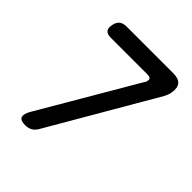

<svg xmlns="http://www.w3.org/2000/svg" viewBox="-202 -862 1004 1004"><g transform="rotate(45 300.0 -360.0)"><path d="M117 -60 427 -590Q432 -596 433.5 -601Q435 -606 435 -610Q437 -621 430.5 -625.5Q424 -630 407 -630H138Q113 -630 102.5 -642.5Q92 -655 97 -680Q101 -705 115.5 -717.5Q130 -730 156 -730H501Q541 -730 557 -711Q573 -692 567 -655Q565 -642 561 -631.5Q557 -621 552 -612L210 -24Q199 -7 183.5 1.5Q168 10 145 10Q121 10 110 1.5Q99 -7 103 -25Q104 -32 107.5 -41Q111 -50 117 -60Z"/></g></svg>

Font: Maple Mono Medium
Style: Italic
Weight: 500
Italic angle: -10°
Monospace: yes
Designer: subframe7536
Version: Version 7.000